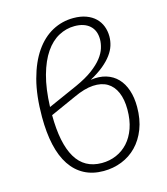

<svg xmlns="http://www.w3.org/2000/svg" viewBox="-108 -799 773 890"><g transform="rotate(-15 278.0 -354.0)"><path d="M68 0ZM466.5 -589.5Q466.5 -568 459.8 -546.2Q453 -524.5 437.2 -503Q421.5 -481.5 395.5 -460Q369.5 -438.5 331 -417.5Q372.5 -423.5 405 -413.5Q437.5 -403.5 460 -380Q482.5 -356.5 494.2 -321.2Q506 -286 506 -241Q506 -181.5 488 -135.2Q470 -89 439.2 -57.5Q408.5 -26 367.5 -9.8Q326.5 6.5 280 6.5Q227.5 6.5 187.8 -14.5Q148 -35.5 121.2 -75.8Q94.5 -116 81.2 -174.8Q68 -233.5 68 -309.5Q68 -411.5 88.2 -487.5Q108.5 -563.5 143.5 -614Q178.5 -664.5 225.5 -689.8Q272.5 -715 326.5 -715Q361.5 -715 387.8 -705.2Q414 -695.5 431.5 -678.5Q449 -661.5 457.8 -638.5Q466.5 -615.5 466.5 -589.5ZM115.5 -305.5Q116 -170 157 -100.8Q198 -31.5 281.5 -31.5Q319 -31.5 351.5 -45.5Q384 -59.5 408 -86Q432 -112.5 445.8 -151.5Q459.5 -190.5 459.5 -241Q459.5 -289.5 444.8 -323.5Q430 -357.5 402 -374Q374 -390.5 333 -388Q292 -385.5 239.5 -361ZM322 -677.5Q282 -677.5 245.8 -658Q209.5 -638.5 181.8 -598Q154 -557.5 136.5 -494.5Q119 -431.5 116 -344.5L258 -407.5Q308 -430 339.8 -453.8Q371.5 -477.5 389.5 -500.8Q407.5 -524 414.2 -546.2Q421 -568.5 421 -588Q421 -630.5 394.8 -654Q368.5 -677.5 322 -677.5Z"/></g></svg>

Font: Lato Light
Style: Regular
Weight: 300
Designer: Lukasz Dziedzic
Foundry: tyPoland Lukasz Dziedzic
Version: Version 2.007; 2014-02-27